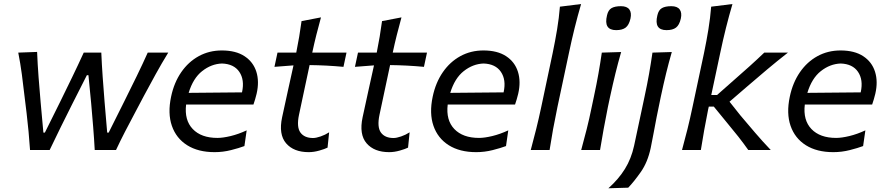

<svg xmlns="http://www.w3.org/2000/svg" viewBox="-20 -764 4516 978"><path d="M133 0Q130 -46.5 125.5 -93.5Q121 -140.5 115.5 -187.5L104.5 -277.5Q98.5 -332 91.2 -386Q84 -440 73 -496L169 -499.5Q171.5 -437 176.5 -370.5Q181.5 -304 187 -243L201 -88.5H208.5L286.5 -245.5Q317 -307.5 347.2 -370Q377.5 -432.5 406.5 -496H496Q498.5 -436 503 -372.5Q507.5 -309 512.5 -247.5L526 -88.5H533.5L613.5 -248.5Q644 -309.5 676 -375.2Q708 -441 732.5 -496H837Q803 -440.5 773 -386Q743 -331.5 713.5 -276.5L667.5 -189.5Q641.5 -141 617 -93.5Q592.5 -46 571 0H462.5Q459.5 -56.5 454.5 -118.5Q449.5 -180.5 444.5 -236.5L430.5 -381H422.5L348.5 -235Q320 -178.5 290.2 -118Q260.5 -57.5 233 0Z M1073 11Q989.5 11 933.5 -24.2Q877.5 -59.5 855.5 -123Q833.5 -186.5 851.5 -271.5Q866.5 -343 903 -396Q939.5 -449 992.5 -478Q1045.5 -507 1110 -507Q1181 -507 1225.5 -477.8Q1270 -448.5 1285.8 -398.5Q1301.5 -348.5 1287 -286Q1284 -272.5 1279.5 -258Q1275 -243.5 1271 -231.5H928Q918.5 -152 961.8 -106.8Q1005 -61.5 1087.5 -61.5Q1115.5 -61.5 1155 -71Q1194.5 -80.5 1236.5 -100L1225 -20Q1198.5 -10 1157.2 0.5Q1116 11 1073 11ZM1110.5 -440.5Q1056.5 -438.5 1010 -402Q963.5 -365.5 941 -291L1212.5 -293.5L1213 -295Q1226.5 -357.5 1199 -398Q1171.5 -438.5 1110.5 -440.5Z M1552.5 11Q1476 11 1437.2 -34.2Q1398.5 -79.5 1417 -166.5Q1432.5 -240 1447.2 -305.2Q1462 -370.5 1475 -431L1378 -423.5L1393.5 -496H1489Q1505.5 -577.5 1516 -656.5L1615 -675.5Q1601.5 -626 1591.2 -585.5Q1581 -545 1570.5 -496H1745L1729.5 -423.5Q1687 -427.5 1643.2 -429.8Q1599.5 -432 1557 -432.5L1503 -179Q1490 -117 1510.2 -89Q1530.5 -61 1574.5 -61Q1590 -61 1613.2 -69Q1636.5 -77 1656.5 -90L1648.5 -12Q1634.5 -5 1606.5 3Q1578.5 11 1552.5 11Z M1962.5 11Q1886 11 1847.2 -34.2Q1808.5 -79.5 1827 -166.5Q1842.5 -240 1857.2 -305.2Q1872 -370.5 1885 -431L1788 -423.5L1803.5 -496H1899Q1915.5 -577.5 1926 -656.5L2025 -675.5Q2011.5 -626 2001.2 -585.5Q1991 -545 1980.5 -496H2155L2139.5 -423.5Q2097 -427.5 2053.2 -429.8Q2009.5 -432 1967 -432.5L1913 -179Q1900 -117 1920.2 -89Q1940.5 -61 1984.5 -61Q2000 -61 2023.2 -69Q2046.5 -77 2066.5 -90L2058.5 -12Q2044.5 -5 2016.5 3Q1988.5 11 1962.5 11Z M2405.5 11Q2322 11 2266 -24.2Q2210 -59.5 2188 -123Q2166 -186.5 2184 -271.5Q2199 -343 2235.5 -396Q2272 -449 2325 -478Q2378 -507 2442.5 -507Q2513.5 -507 2558 -477.8Q2602.5 -448.5 2618.2 -398.5Q2634 -348.5 2619.5 -286Q2616.5 -272.5 2612 -258Q2607.5 -243.5 2603.5 -231.5H2260.5Q2251 -152 2294.2 -106.8Q2337.5 -61.5 2420 -61.5Q2448 -61.5 2487.5 -71Q2527 -80.5 2569 -100L2557.5 -20Q2531 -10 2489.8 0.5Q2448.5 11 2405.5 11ZM2443 -440.5Q2389 -438.5 2342.5 -402Q2296 -365.5 2273.5 -291L2545 -293.5L2545.5 -295Q2559 -357.5 2531.5 -398Q2504 -438.5 2443 -440.5Z M2683.5 0Q2698.5 -55 2711.2 -106.5Q2724 -158 2737 -219L2795 -493Q2808 -555.5 2817.8 -614.5Q2827.5 -673.5 2832 -730L2940 -743.5Q2905 -623.5 2878 -494L2819.5 -219Q2806.5 -156.5 2797.2 -105.8Q2788 -55 2779.5 0Z M2940.5 0Q2955.5 -55 2968.5 -106.2Q2981.5 -157.5 2994 -219L3004.5 -268.5Q3019 -336 3028.2 -388.5Q3037.5 -441 3045.5 -496L3144 -499Q3128 -443.5 3115 -390.5Q3102 -337.5 3087 -268.5L3076.5 -219Q3064 -157.5 3054.8 -106.2Q3045.5 -55 3036.5 0ZM3118.5 -610.5Q3053.5 -610.5 3072 -686Q3078 -713 3095.2 -722.8Q3112.5 -732.5 3143 -732.5Q3173.5 -732.5 3185.8 -715.8Q3198 -699 3191.5 -669.5Q3184 -636.5 3167 -623.5Q3150 -610.5 3118.5 -610.5Z M3079 195Q3131 148.5 3163.2 96.5Q3195.5 44.5 3210 -22L3252 -219L3262.5 -268.5Q3277 -335.5 3286.2 -388.2Q3295.5 -441 3303.5 -496L3402 -499Q3386 -443.5 3373 -390.2Q3360 -337 3345.5 -269Q3333 -211 3324.5 -166.5Q3316 -122 3309 -84.5Q3302 -47 3294.5 -10Q3279 62.5 3244 112.2Q3209 162 3180 192ZM3375 -610.5Q3310 -610.5 3328.5 -686Q3334.5 -713 3351.8 -722.8Q3369 -732.5 3399.5 -732.5Q3430 -732.5 3442.2 -715.8Q3454.5 -699 3448 -669.5Q3440.5 -636.5 3423.5 -623.5Q3406.5 -610.5 3375 -610.5Z M3454 0Q3469 -55 3481.8 -106.2Q3494.5 -157.5 3507.5 -219L3566 -493.5Q3579 -556 3588.5 -614.8Q3598 -673.5 3602.5 -730L3711 -743.5Q3676 -625 3648.5 -493.5L3603 -280H3632.5L3718.5 -356Q3758.5 -391 3797.8 -426.2Q3837 -461.5 3873 -496H3993.5Q3938 -452.5 3886 -408.8Q3834 -365 3783 -321L3696 -246L3752 -175.5Q3789 -131.5 3826.8 -87.5Q3864.5 -43.5 3906 0H3791.5Q3767.5 -34 3740.8 -68Q3714 -102 3685.5 -136L3616 -221H3590.5L3587 -206Q3575.5 -149.5 3567 -101Q3558.5 -52.5 3550 0Z M4224.5 11Q4141 11 4085 -24.2Q4029 -59.5 4007 -123Q3985 -186.5 4003 -271.5Q4018 -343 4054.5 -396Q4091 -449 4144 -478Q4197 -507 4261.5 -507Q4332.5 -507 4377 -477.8Q4421.5 -448.5 4437.2 -398.5Q4453 -348.5 4438.5 -286Q4435.5 -272.5 4431 -258Q4426.5 -243.5 4422.5 -231.5H4079.5Q4070 -152 4113.2 -106.8Q4156.5 -61.5 4239 -61.5Q4267 -61.5 4306.5 -71Q4346 -80.5 4388 -100L4376.5 -20Q4350 -10 4308.8 0.5Q4267.5 11 4224.5 11ZM4262 -440.5Q4208 -438.5 4161.5 -402Q4115 -365.5 4092.5 -291L4364 -293.5L4364.5 -295Q4378 -357.5 4350.5 -398Q4323 -438.5 4262 -440.5Z"/></svg>

Font: Commissioner Flair
Style: Italic
Weight: 400
Italic angle: -12°
Designer: Kostas Bartsokas
Foundry: Kostas Bartsokas
Version: Version 1.000; ttfautohint (v1.8.3)